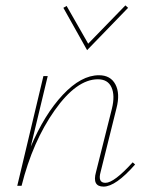

<svg xmlns="http://www.w3.org/2000/svg" viewBox="-20 -689 550 712"><path d="M455 -660 303 -503 215 -660 227 -667 307 -527 445 -669ZM472 -87 481 -79Q409 3 364 3Q321 3 336 -51L395 -286Q407 -335 393.5 -365Q380 -395 343 -395Q264 -395 182.5 -279.5Q101 -164 60 0H44L141 -407H157L94 -145Q145 -265 213 -337.5Q281 -410 347 -410Q390 -410 408 -376Q426 -342 412 -288L353 -51Q342 -11 371 -11Q403 -11 472 -87Z"/></svg>

Font: EauTestInfant Thin
Style: Italic
Weight: 250
Italic angle: -12°
Designer: Christian Thalmann (Catharsis Fonts)
Version: Version 0.001;PS 000.001;hotconv 1.0.88;makeotf.lib2.5.64775